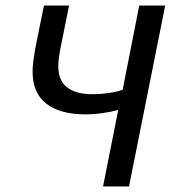

<svg xmlns="http://www.w3.org/2000/svg" viewBox="-20 -675 621 695"><path d="M353 0 408 -277Q382 -270 351 -265.5Q320 -261 289 -261Q198 -261 148 -299.5Q98 -338 98 -415Q98 -434 100.5 -453Q103 -472 107 -496L139 -655H230L197 -491Q195 -480 193 -464.5Q191 -449 191 -435Q191 -384 222.5 -359Q254 -334 314 -334Q343 -334 372 -338Q401 -342 424 -350L484 -655H578L447 0Z"/></svg>

Font: Source Sans 3 Medium
Style: Italic
Weight: 500
Italic angle: -11°
Designer: Paul D. Hunt
Foundry: Adobe
Version: Version 3.052;hotconv 1.1.0;makeotfexe 2.6.0